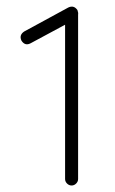

<svg xmlns="http://www.w3.org/2000/svg" viewBox="-20 -561 354 590"><path d="M180 -11V-485L74 -428Q57 -419 46 -436Q38 -453 54 -464L190 -538Q207 -546 218 -530Q221 -522 220 -516V-11Q220 -3 214 3Q208 9 200 9Q192 9 186 3Q180 -3 180 -11Z"/></svg>

Font: Hoogli Light
Style: Regular
Weight: 300
Designer: Anand Singh Naorem
Foundry: Brand New Type
Version: Version 1.00 b007